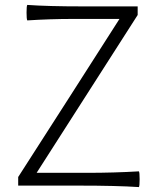

<svg xmlns="http://www.w3.org/2000/svg" viewBox="-20 -755 637 781"><path d="M545 6Q454 0 300 0H54V-35L260 -356L466 -678H278Q184 -678 91 -672Q88 -677 88 -704Q88 -731 91 -735Q175 -729 315 -729H540V-694L129 -52H337Q442 -52 545 -58Q548 -54 548 -26Q548 2 545 6Z"/></svg>

Font: GenSekiGothic TW L
Style: Regular
Weight: 300
Version: Version 1.501;PS 1;hotconv 16.6.51;makeotf.lib2.5.65220